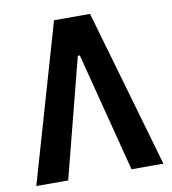

<svg xmlns="http://www.w3.org/2000/svg" viewBox="-79 -762 744 831"><g transform="rotate(-10 293.0 -346.5)"><path d="M13.7 0 213.9 -693.4H372.1L572.3 0H432.1L297.4 -523.9H288.6L153.8 0Z"/></g></svg>

Font: Cascadia Mono PL
Style: Bold
Weight: 700
Monospace: yes
Designer: Aaron Bell
Foundry: Saja Typeworks
Version: Version 2404.023; ttfautohint (v1.8.4)